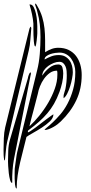

<svg xmlns="http://www.w3.org/2000/svg" viewBox="-24 -732 510 1081"><path d="M59 218Q59 217 61 202.5Q63 188 65.5 170.5Q68 153 70 139Q72 125 73 124L185 -336Q196 -379 200 -428.5Q204 -478 204 -523Q204 -561 200 -596Q196 -631 186 -666Q184 -677 179 -689.5Q174 -702 173 -712Q180 -711 185 -700Q204 -668 213.5 -636.5Q223 -605 226.5 -572.5Q230 -540 230 -506.5Q230 -473 230 -438Q247 -449 265.5 -456Q284 -463 304 -463Q338 -463 363 -450.5Q388 -438 404 -417Q420 -396 428 -368.5Q436 -341 436 -310Q436 -232 405.5 -167.5Q375 -103 318 -48Q311 -41 300 -32.5Q289 -24 276.5 -17Q264 -10 251 -5Q238 0 227 0Q228 -5 241.5 -15.5Q255 -26 274.5 -44.5Q294 -63 316 -88.5Q338 -114 356.5 -149Q375 -184 387.5 -228Q400 -272 400 -327Q400 -347 394 -366.5Q388 -386 377 -401.5Q366 -417 349 -426.5Q332 -436 310 -436Q301 -436 287 -434Q273 -432 259.5 -427.5Q246 -423 236.5 -415.5Q227 -408 227 -397Q247 -408 265.5 -415Q284 -422 307 -422Q328 -422 342.5 -414Q357 -406 367 -392.5Q377 -379 381.5 -361.5Q386 -344 386 -325Q386 -313 382 -291Q378 -269 371 -246.5Q364 -224 354.5 -205Q345 -186 334 -179V-192Q334 -197 338 -210Q342 -223 344 -230Q348 -250 350 -269Q352 -288 352 -308Q352 -319 351 -332Q350 -345 345.5 -356.5Q341 -368 332.5 -376Q324 -384 310 -384Q295 -384 278.5 -377.5Q262 -371 247.5 -360.5Q233 -350 223.5 -336Q214 -322 214 -306Q228 -329 252 -349Q276 -369 304 -369Q323 -369 327.5 -352Q332 -335 332 -319Q332 -293 326 -266.5Q320 -240 311 -215Q297 -177 280 -147.5Q263 -118 242 -93.5Q221 -69 195.5 -46.5Q170 -24 138 0Q132 3 133 13H134Q137 13 148.5 5.5Q160 -2 175 -13Q190 -24 207 -37.5Q224 -51 239 -62Q254 -73 264.5 -80.5Q275 -88 277 -88Q276 -67 256.5 -48.5Q237 -30 211.5 -13.5Q186 3 161.5 16.5Q137 30 125 39Q117 73 107.5 109Q98 145 89.5 181.5Q81 218 75.5 255Q70 292 70 328L67 329Q62 322 60.5 306.5Q59 291 58.5 273.5Q58 256 58.5 240.5Q59 225 59 218ZM21 177Q21 149 22.5 115.5Q24 82 32 55L133 -292Q133 -295 134.5 -300Q136 -305 138 -310.5Q140 -316 142.5 -320Q145 -324 148 -325Q149 -322 150 -318.5Q151 -315 149 -312L55 162Q49 194 46.5 227.5Q44 261 45 294L44 298Q37 297 32.5 280.5Q28 264 25.5 243Q23 222 22 202.5Q21 183 21 177ZM-4 110Q-4 81 -2.5 46.5Q-1 12 5 -14L142 -571Q144 -574 145.5 -578Q147 -582 149 -582L152 -575V-571Q149 -542 147 -509.5Q145 -477 138 -448L16 68Q11 91 9 117.5Q7 144 4 168L1 172L0 170Q-3 155 -3.5 141Q-4 127 -4 110ZM142 -21Q169 -46 197 -80.5Q225 -115 247.5 -153.5Q270 -192 284.5 -232.5Q299 -273 299 -311Q299 -317 299 -322.5Q299 -328 297 -334H296Q274 -334 256 -321Q238 -308 224 -288.5Q210 -269 201 -246Q192 -223 189 -204Q188 -200 184 -185Q180 -170 175 -150Q170 -130 164 -108Q158 -86 153 -67Q148 -48 145 -35Q142 -22 142 -21ZM142 -707H145Q158 -707 166 -691Q174 -675 178.5 -654.5Q183 -634 184.5 -614Q186 -594 186 -585V-544Q186 -541 185 -529Q184 -517 182.5 -504Q181 -491 179 -480.5Q177 -470 174 -470L171 -474Q168 -483 166.5 -499.5Q165 -516 164.5 -534.5Q164 -553 164 -570.5Q164 -588 164 -599Q162 -625 156 -653Q150 -681 142 -707Z"/></svg>

Font: mr_AkronimG
Style: Regular
Weight: 400
Version: Version 1.002 April 14, 2020